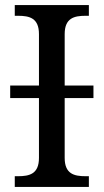

<svg xmlns="http://www.w3.org/2000/svg" viewBox="-20 -734 407 754"><path d="M38 0H329V-42H316C271 -42 234 -51 234 -114V-349H347V-398H234V-600C234 -663 271 -672 316 -672H329V-714H38V-672H51C96 -672 133 -663 133 -600V-398H20V-349H133V-114C133 -51 96 -42 51 -42H38Z"/></svg>

Font: Noto Serif
Style: Regular
Weight: 400
Designer: Monotype Design Team
Foundry: Monotype Imaging Inc.
Version: Version 2.015